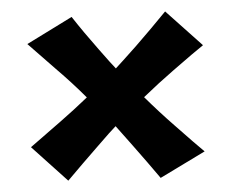

<svg xmlns="http://www.w3.org/2000/svg" viewBox="-20 -382 411 339"><path d="M184.1 -159.2Q176.3 -151.4 151.9 -123Q126 -93.3 100.6 -63L34.7 -122.1Q48.3 -133.8 86.9 -167.5Q109.9 -187.5 133.3 -210Q107.4 -235.8 81.5 -257.8Q43 -291.5 28.3 -304.2L106.4 -352.1Q128.4 -324.2 154.3 -294.9Q177.7 -268.1 184.6 -261.2Q193.8 -271 220.2 -300.8Q246.1 -330.6 271.5 -361.8L338.4 -302.2Q323.7 -290.5 285.6 -257.3Q260.7 -235.8 234.4 -210.4Q261.7 -183.6 287.6 -161.1Q325.2 -127.9 341.3 -114.7L263.7 -67.9Q240.7 -95.2 214.4 -125Q190.4 -152.3 184.1 -159.2Z"/></svg>

Font: Quaaykop
Style: Bold
Weight: 700
Designer: Tup Wanders
Foundry: Free font, DO NOT SELL
Version: Version 1.00;July 31, 2023;FontCreator 11.5.0.2430 64-bit